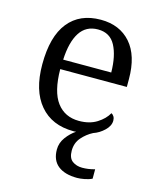

<svg xmlns="http://www.w3.org/2000/svg" viewBox="-115 -626 760 930"><g transform="rotate(15 265.0 -161.0)"><path d="M361 224Q299 224 265 197Q231 170 231 116Q231 83 251.5 55Q272 27 299 9Q296 10 292.5 10Q289 10 285 10Q177 10 116.5 -61.5Q56 -133 56 -264Q56 -404 113 -475Q170 -546 275 -546Q370 -546 425 -483.5Q480 -421 480 -303V-264H146Q147 -151 187 -98Q227 -45 298 -45Q351 -45 387.5 -68Q424 -91 441 -122Q449 -118 454 -109.5Q459 -101 459 -89Q459 -63 434.5 -39.5Q410 -16 380 -6Q349 10 325.5 37Q302 64 302 103Q302 140 322.5 155Q343 170 372 170Q387 170 401.5 168Q416 166 435 161V208Q419 216 397.5 220Q376 224 361 224ZM389 -312Q388 -396 361 -446.5Q334 -497 274 -497Q214 -497 183 -449Q152 -401 148 -312Z"/></g></svg>

Font: Noto Serif Hentaigana
Style: Regular
Weight: 400
Designer: Kazuhiro Yamada
Foundry: nipponia
Version: Version 1.000; ttfautohint (v1.8.4.7-5d5b)